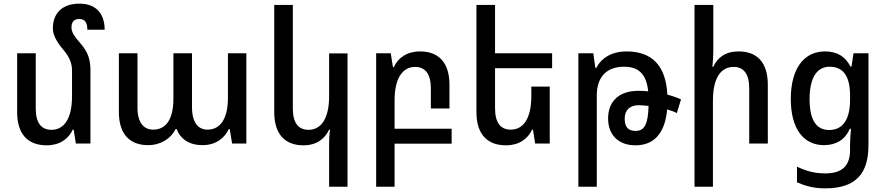

<svg xmlns="http://www.w3.org/2000/svg" viewBox="-20 -787 4862 1053"><path d="M476 -401C476 -462 462 -502 422 -548C386 -590 372 -610 372 -638C372 -665 386 -683 414 -683C447 -683 459 -662 459 -624H554C554 -716 503 -767 416 -767C322 -767 270 -715 270 -632C270 -598 286 -564 325 -517C362 -474 375 -439 375 -399V-259C375 -137 332 -75 262 -75C208 -75 176 -111 176 -192V-495H74V-172C74 -49 135 10 236 10C307 10 356 -25 379 -76H384L396 0H476Z M792 9C863 9 918 -28 943 -79H949C970 -24 1018 9 1090 9C1167 9 1212 -32 1235 -79H1240L1253 0H1331V-495H1230V-250C1230 -137 1189 -76 1118 -76C1068 -76 1033 -113 1033 -199V-495H931V-246C931 -132 890 -76 820 -76C769 -76 734 -114 734 -196V-495H632V-172C632 -51 692 9 792 9Z M1886 237V-494H1785V-259C1785 -138 1742 -75 1672 -75C1618 -75 1586 -111 1586 -192V-760H1484V-172C1484 -49 1545 10 1644 10C1716 10 1761 -25 1785 -76H1790C1786 -49 1785 -24 1785 3V237Z M2043 237H2144V1H2457V-81H2144V-236C2144 -357 2187 -420 2257 -420C2311 -420 2343 -383 2343 -302V-192H2445V-322C2445 -446 2384 -505 2283 -505C2212 -505 2163 -470 2140 -419H2135L2123 -495H2043Z M2995 -312H2894V-261C2894 -138 2851 -76 2781 -76C2727 -76 2695 -112 2695 -193V-413H3008V-495H2695V-760H2593V-172C2593 -49 2654 10 2755 10C2826 10 2875 -25 2898 -76H2903L2915 0H2995Z M3152 237H3253V-264C3253 -368 3310 -421 3402 -421C3483 -421 3525 -381 3535 -286C3517 -288 3499 -289 3482 -289C3378 -289 3315 -234 3315 -137C3315 -48 3371 10 3465 10C3568 10 3627 -57 3639 -187C3658 -181 3677 -175 3692 -167L3715 -242C3693 -252 3667 -261 3640 -268C3632 -427 3556 -505 3416 -505C3337 -505 3278 -470 3251 -415H3245L3234 -495H3152ZM3406 -136C3406 -183 3434 -210 3483 -210C3500 -210 3518 -208 3537 -206C3534 -107 3516 -69 3465 -69C3425 -69 3406 -91 3406 -136Z M3892 -760H3789V237H3890V-236C3890 -357 3932 -420 4003 -420C4058 -420 4089 -383 4089 -302V0H4191V-322C4191 -446 4131 -505 4031 -505C3958 -505 3915 -471 3892 -421H3887C3890 -450 3892 -478 3892 -507Z M4506 246C4676 246 4743 163 4743 9V-495H4661L4650 -422H4644C4617 -476 4572 -505 4505 -505C4386 -505 4317 -407 4317 -244C4317 -82 4386 9 4499 9C4566 9 4615 -21 4641 -81H4647C4644 -46 4642 -18 4642 7V37C4642 119 4602 164 4506 164C4445 164 4399 150 4351 127V213C4400 234 4445 246 4506 246ZM4527 -74C4459 -74 4420 -126 4420 -243C4420 -359 4459 -421 4530 -421C4609 -421 4642 -363 4642 -263V-239C4642 -140 4608 -74 4527 -74Z"/></svg>

Font: Noto Sans Armenian SemiCondensed Medium
Style: Regular
Weight: 500
Width: 4
Designer: Monotype Design Team
Foundry: Monotype Imaging Inc.
Version: Version 2.008